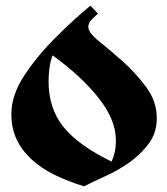

<svg xmlns="http://www.w3.org/2000/svg" viewBox="-20 -641 587 676"><path d="M298 -621 325 -593Q309 -579 300 -569Q291 -559 291 -546Q291 -526 329 -495.5Q367 -465 411.5 -425.5Q456 -386 494 -335.5Q532 -285 532 -225Q532 -173 503.5 -135Q475 -97 435.5 -69Q396 -41 351.5 -21Q307 -1 276 15Q220 -2 173 -25Q126 -48 92 -79Q58 -110 39 -149.5Q20 -189 20 -239Q20 -307 67 -377.5Q114 -448 178 -511Q211 -544 239 -569.5Q267 -595 298 -621ZM151 -355Q151 -259 203.5 -194Q256 -129 373 -72Q379 -85 383.5 -103.5Q388 -122 388 -147Q388 -220 326 -297.5Q264 -375 165 -446Q157 -424 154 -400.5Q151 -377 151 -355Z"/></svg>

Font: Trickster
Style: Regular
Weight: 400
Designer: Jean-Baptiste Morizot
Foundry: Jean-Baptiste Morizot
Version: Version 2.000;PS 2.0;hotconv 1.0.88;makeotf.lib2.5.647800